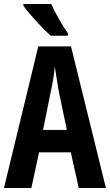

<svg xmlns="http://www.w3.org/2000/svg" viewBox="-20 -948 554 968"><path d="M98 -928V-919Q117 -891 162.5 -841.5Q208 -792 235 -768H322V-781Q304 -805 278 -850.5Q252 -896 238 -928ZM197 -293 237 -491Q252 -558 256 -613Q264 -559 276 -489L317 -293ZM514 0 338 -714H173L0 0H138L177 -180H337L377 0Z"/></svg>

Font: Noto Sans UI Condensed
Style: Bold
Weight: 700
Width: 3
Designer: Monotype Design Team
Foundry: Monotype Imaging Inc.
Version: 1.001